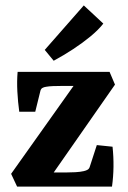

<svg xmlns="http://www.w3.org/2000/svg" viewBox="-20 -688 473 708"><path d="M261 -385 268 -371H203Q190 -371 175.5 -370.5Q161 -370 150 -368Q142 -367 136 -363.5Q130 -360 128 -349L110 -276H51Q46 -312 44 -350.5Q42 -389 45 -423H384L404 -376L169 -39L162 -52H223Q240 -52 258 -53Q276 -54 289 -57Q298 -59 303.5 -62.5Q309 -66 311 -73L337 -153L395 -147Q399 -110 398.5 -73Q398 -36 393 0H43L21 -47ZM145 -504 289 -668 361 -601Q343 -578 314 -554Q285 -530 250 -507Q215 -484 178 -464Z"/></svg>

Font: Rasa
Style: Bold
Weight: 700
Designer: Anna Giedrys (Yrsa+Rasa design), David Brezina (Yrsa art-direction, Rasa art-direction, design)
Foundry: Rosetta Type Foundry
Version: Version 2.004